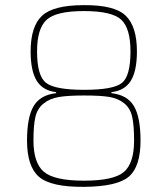

<svg xmlns="http://www.w3.org/2000/svg" viewBox="-20 -718 651 746"><path d="M198 -356V-360Q146 -366 122.5 -404.5Q99 -443 99 -518Q99 -615 143 -656.5Q187 -698 306 -698Q425 -699 468.5 -657Q512 -615 512 -518Q512 -443 488.5 -404.5Q465 -366 413 -360V-356Q475 -349 500.5 -305.5Q526 -262 526 -172Q526 -71 481 -32Q436 7 306 8Q178 9 131.5 -31Q85 -71 85 -172Q85 -262 110.5 -305.5Q136 -349 198 -356ZM306 -675Q198 -675 161 -641Q124 -607 124 -518Q124 -423 159 -396Q194 -369 307 -369Q421 -369 454 -396Q487 -423 487 -518Q487 -608 451 -641.5Q415 -675 306 -675ZM307 -347Q243 -347 208 -341Q173 -335 149 -315.5Q125 -296 117.5 -263.5Q110 -231 110 -172Q110 -85 150.5 -50.5Q191 -16 306 -16Q422 -16 461.5 -50Q501 -84 501 -172Q501 -231 493.5 -264.5Q486 -298 462 -317Q438 -336 404 -341.5Q370 -347 307 -347Z"/></svg>

Font: Exo 2.0 Thin
Style: Regular
Weight: 250
Designer: Natanael Gama
Version: Version 1.001;PS 001.001;hotconv 1.0.70;makeotf.lib2.5.58329